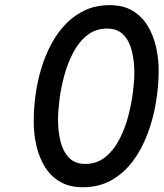

<svg xmlns="http://www.w3.org/2000/svg" viewBox="-20 -734 653 766"><path d="M310 13Q258 13 220.8 -8.2Q183.5 -29.5 160.2 -66.5Q137 -103.5 125.8 -150.5Q114.5 -197.5 114.5 -248.5Q114.5 -302 122 -356.8Q129.5 -411.5 145.5 -463.5Q161.5 -515.5 186 -560.8Q210.5 -606 244.2 -640.2Q278 -674.5 321 -694Q364 -713.5 417.5 -713.5Q471 -713.5 508.2 -691.5Q545.5 -669.5 568.5 -632Q591.5 -594.5 602.2 -548Q613 -501.5 613 -452.5Q613 -390 602 -324.5Q591 -259 568.2 -198.8Q545.5 -138.5 509.8 -90.8Q474 -43 424.5 -15Q375 13 310 13ZM320 -80Q366 -80 399.2 -106.5Q432.5 -133 455 -175.5Q477.5 -218 490.8 -267.5Q504 -317 510 -363.8Q516 -410.5 516 -444Q516 -490.5 506 -530.8Q496 -571 472.2 -595.5Q448.5 -620 407 -620Q361.5 -620 328 -593.5Q294.5 -567 272 -524Q249.5 -481 236.2 -431.8Q223 -382.5 217.2 -335.8Q211.5 -289 211.5 -256Q211.5 -210 221.5 -169.8Q231.5 -129.5 255.2 -104.8Q279 -80 320 -80Z"/></svg>

Font: Overpass Medium
Style: Italic
Weight: 500
Italic angle: -10°
Designer: Delve Withrington, Dave Bailey, Thomas Jockin
Foundry: Delve Fonts LLC
Version: Version 4.000